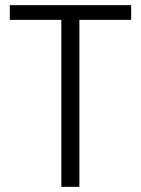

<svg xmlns="http://www.w3.org/2000/svg" viewBox="-20 -725 547 745"><path d="M288 0H218V-648H18V-705H489V-648H288Z"/></svg>

Font: Ulagadi Sans Light
Style: Regular
Weight: 300
Designer: Ninad Kale (Devanagari), Jonny Pinhorn (Latin)
Foundry: Indian Type Foundry
Version: Version 3.01;March 29, 2020;FontCreator 12.0.0.2522 64-bit; 